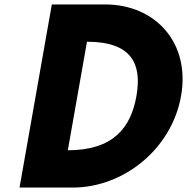

<svg xmlns="http://www.w3.org/2000/svg" viewBox="-20 -845 843 865"><path d="M594.6 -412C569.3 -268 488.6 -168 285.6 -168L371.8 -657C574.8 -657 620 -556 594.6 -412ZM213.5 -825 68 0H308C535 0 753.3 -172 795.8 -413C838.1 -653 679.5 -825 453.5 -825Z"/></svg>

Font: Hussar Wysoki
Style: Obl
Weight: 700
Foundry: Cannot Into Space Fonts
Version: Version 0.92